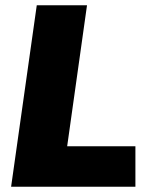

<svg xmlns="http://www.w3.org/2000/svg" viewBox="-20 -706 578 726"><path d="M22 0 119 -686H309L234 -153H492V0Z"/></svg>

Font: Chivo Medium ExtraBold
Style: Italic
Weight: 800
Italic angle: -8.05°
Version: Version 2.002